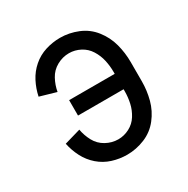

<svg xmlns="http://www.w3.org/2000/svg" viewBox="-130 -654 761 777"><g transform="rotate(-30 250.0 -265.0)"><path d="M249 8Q214 8 180.5 -2.5Q147 -13 120.5 -36Q94 -59 78 -90Q62 -121 55 -155L131 -177Q136 -148 150.5 -121Q165 -94 192 -79Q219 -64 249 -64Q276 -64 301 -77Q326 -90 341 -114Q356 -138 362 -165Q368 -192 368 -220V-229H155V-301H368V-310Q368 -338 362 -365Q356 -392 341 -416Q326 -440 301 -453Q276 -466 249 -466Q219 -466 192 -451Q165 -436 150.5 -409Q136 -382 131 -353L55 -375Q62 -409 78 -440Q94 -471 120.5 -494Q147 -517 180.5 -527.5Q214 -538 249 -538Q291 -538 331.5 -521.5Q372 -505 399 -470.5Q426 -436 437 -394.5Q448 -353 448 -310V-220Q448 -177 437 -135.5Q426 -94 399 -59.5Q372 -25 331.5 -8.5Q291 8 249 8Z"/></g></svg>

Font: Iosevka SS01
Style: Regular
Weight: 400
Monospace: yes
Designer: Belleve Invis
Foundry: Belleve Invis
Version: 2.3.3; ttfautohint (v1.8.3)